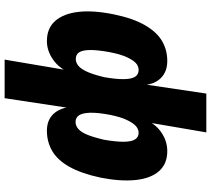

<svg xmlns="http://www.w3.org/2000/svg" viewBox="-61 -672 913 831"><g transform="rotate(-90 395.5 -256.5)"><path d="M238 180 284 -89H295Q277 -42 239 -15.5Q201 11 157 11Q102 11 70.5 -24.5Q39 -60 32 -125Q25 -190 42 -277Q60 -361 89 -412.5Q118 -464 157.5 -487Q197 -510 245 -510Q290 -510 316.5 -483Q343 -456 348 -409H343L386 -693H553L505 -409H496Q514 -456 552.5 -483Q591 -510 633 -510Q689 -510 720.5 -474Q752 -438 759.5 -374Q767 -310 749 -221Q732 -138 702.5 -86.5Q673 -35 634 -12Q595 11 547 11Q502 11 474.5 -15.5Q447 -42 443 -89H446L406 180ZM236 -113Q252 -113 265.5 -125Q279 -137 292 -164.5Q305 -192 314 -237Q324 -290 323 -323Q322 -356 312 -371Q302 -386 283 -386Q267 -386 253 -374Q239 -362 228 -335.5Q217 -309 206 -262Q197 -209 197.5 -176Q198 -143 208 -128Q218 -113 236 -113ZM508 -113Q525 -113 538 -125Q551 -137 563.5 -164Q576 -191 585 -237Q595 -291 594.5 -323.5Q594 -356 584.5 -370.5Q575 -385 555 -385Q540 -385 526 -373.5Q512 -362 500 -335Q488 -308 477 -262Q468 -210 468.5 -176.5Q469 -143 479 -128Q489 -113 508 -113Z"/></g></svg>

Font: Nunito Sans 10pt Condensed Black
Style: Italic
Weight: 900
Width: 3
Italic angle: -9°
Designer: Vernon Adams
Foundry: Vernon Adams
Version: Version 3.101;gftools[0.9.27]